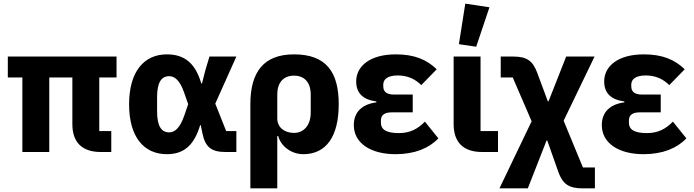

<svg xmlns="http://www.w3.org/2000/svg" viewBox="-20 -836 3818 1056"><path d="M526 -115V-410H621V-525H23V-410H103V0H251V-410H378V-153C378 -53 432 0 534 0H592V-115Z M1280 0V-115H1224L1164 -266L1280 -525H1132L1109 -448L1091 -377H1087C1055 -487 996 -537 898 -537C770 -537 690 -440 690 -262C690 -84 770 12 898 12C996 12 1049 -42 1081 -148H1084L1093 -104C1109 -26 1143 0 1221 0ZM911 -108C867 -108 844 -143 844 -223V-302C844 -382 867 -417 911 -417C943 -417 971 -390 993 -326L1015 -263L993 -199C971 -135 943 -108 911 -108Z M1357 -263V200H1505V-88H1510C1525 -31 1583 12 1648 12C1774 12 1843 -85 1843 -263C1843 -441 1773 -537 1597 -537C1431 -537 1357 -441 1357 -263ZM1597 -105C1546 -105 1505 -134 1505 -185V-316C1505 -382 1539 -420 1597 -420C1655 -420 1689 -382 1689 -316V-217C1689 -144 1648 -105 1597 -105Z M2391 -75 2317 -167C2278 -127 2235 -104 2174 -104C2103 -104 2075 -124 2075 -162V-173C2075 -204 2096 -218 2134 -218H2250V-316H2147C2109 -316 2088 -330 2088 -361V-371C2088 -402 2115 -421 2168 -421C2220 -421 2263 -402 2297 -368L2382 -455C2326 -509 2258 -537 2157 -537C2016 -537 1939 -473 1939 -388C1939 -326 1974 -288 2050 -278V-273C1974 -263 1926 -222 1926 -148C1926 -51 2015 12 2156 12C2261 12 2340 -21 2391 -75Z M2599 -579 2672 -796 2539 -816 2504 -593ZM2719 0V-115H2623V-525H2475V-153C2475 -53 2529 0 2631 0Z M2803 -525H2734V-410H2800L2904 -169L2727 200H2883L2986 -63H2990L3051 110C3074 174 3107 200 3183 200H3252V85H3186L3080 -172L3250 -525H3094L2997 -279H2993L2935 -435C2911 -500 2879 -525 2803 -525Z M3755 -75 3681 -167C3642 -127 3599 -104 3538 -104C3467 -104 3439 -124 3439 -162V-173C3439 -204 3460 -218 3498 -218H3614V-316H3511C3473 -316 3452 -330 3452 -361V-371C3452 -402 3479 -421 3532 -421C3584 -421 3627 -402 3661 -368L3746 -455C3690 -509 3622 -537 3521 -537C3380 -537 3303 -473 3303 -388C3303 -326 3338 -288 3414 -278V-273C3338 -263 3290 -222 3290 -148C3290 -51 3379 12 3520 12C3625 12 3704 -21 3755 -75Z"/></svg>

Font: Braiins Sans
Style: Bold
Weight: 700
Designer: Mike Abbink, Paul van der Laan, Pieter van Rosmalen, Jiri Chlebus, Lubos Buracinsky
Foundry: Bold Monday, Sudetype
Version: Version 1.000;hotconv 1.0.109;makeotfexe 2.5.65596